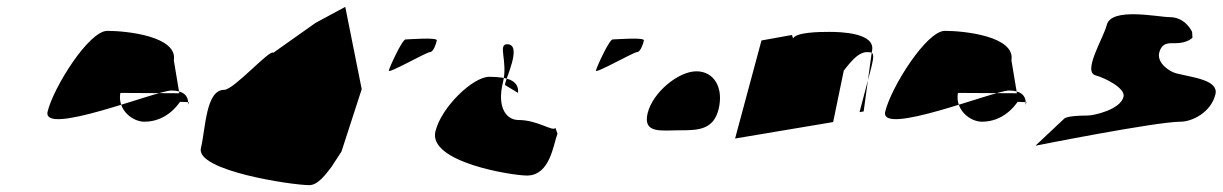

<svg xmlns="http://www.w3.org/2000/svg" viewBox="-20 -678 3566 560"><path d="M119 -353C136 -423 239 -588 293 -588C350 -588 499 -572 487 -502L503 -406L331 -407C322 -357 367 -323 401 -323C463 -323 497 -369 505 -381L531 -380C519 -350 552 -414 480 -414C436 -414 100 -278 119 -353Z M566 -246C550 -180 832 -138 882 -138C908 -138 930 -170 946 -190C956 -205 966 -221 976 -236L1035 -418L987 -658L900 -611L777 -524C768 -536 662 -416 634 -416C580 -416 580 -304 566 -246Z M1114 -472C1112 -462 1224 -526 1234 -526C1244 -526 1252 -550 1254 -560C1256 -570 1173 -563 1163 -563C1153 -563 1116 -482 1114 -472Z M1250 -295C1228 -205 1473 -166 1517 -166C1585 -166 1594 -258 1606 -288L1600 -305C1592 -293 1549 -328 1492 -328C1456 -328 1429 -366 1447 -438C1462 -498 1431 -549 1459 -549C1506 -549 1452 -445 1453 -430L1491 -407C1494 -441 1465 -454 1407 -454C1359 -454 1267 -365 1250 -295Z M1718 -472C1716 -462 1828 -526 1838 -526C1848 -526 1856 -550 1858 -560C1860 -570 1777 -563 1767 -563C1757 -563 1720 -482 1718 -472Z M1869 -348C1854 -287 1910 -298 1962 -298C2014 -298 2061 -298 2076 -360C2091 -422 2063 -470 2011 -470C1959 -470 1884 -409 1869 -348Z M2124 -274 2410 -322 2441 -472C2453 -486 2479 -526 2509 -526C2529 -526 2531 -522 2521 -480L2487 -351L2499 -353L2523 -528C2537 -583 2429 -585 2399 -585C2367 -585 2303 -584 2293 -566L2290 -576L2201 -560Z M2562 -353C2579 -423 2682 -588 2736 -588C2793 -588 2942 -572 2930 -502L2946 -406L2774 -407C2765 -357 2810 -323 2844 -323C2906 -323 2940 -369 2948 -381L2974 -380C2962 -350 2995 -414 2923 -414C2879 -414 2543 -278 2562 -353Z M3000 -253C3000 -253 3351 -323 3423 -323C3457 -323 3512 -350 3525 -403C3535 -445 3458 -452 3411 -464C3391 -469 3354 -494 3361 -524C3369 -555 3390 -552 3408 -552C3444 -552 3458 -568 3458 -568L3457 -585C3457 -585 3438 -628 3392 -628C3358 -628 3221 -658 3208 -605C3199 -568 3136 -468 3176 -458C3202 -451 3263 -421 3257 -396C3248 -358 3170 -341 3152 -341C3090 -341 3084 -332 3084 -332Z"/></svg>

Font: Interstorm
Style: Obl
Weight: 400
Version: Version 0.7